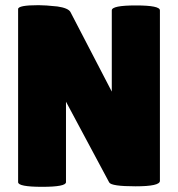

<svg xmlns="http://www.w3.org/2000/svg" viewBox="-20 -721 688 742"><path d="M598 -681V-22Q598 -1 504 -1Q410 -1 402 -16L235 -328V-17Q235 1 143 1Q50 1 50 -17V-686Q50 -701 129 -701Q155 -701 202 -696Q243 -690 252 -675L412 -367V-681Q412 -700 505 -700Q598 -700 598 -681Z"/></svg>

Font: FC Lilita One
Style: Regular
Weight: 400
Designer: Juan Montoreano
Foundry: Juan Montoreano
Version: Version 1.002